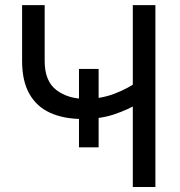

<svg xmlns="http://www.w3.org/2000/svg" viewBox="-20 -748 721 768"><path d="M311.5 -272Q235.8 -272 181.4 -296.4Q127 -320.8 97.7 -372.3Q68.4 -423.8 68.4 -503.9V-727.5H158.7V-503.9Q158.7 -423.8 205.1 -388.2Q251.5 -352.5 322.3 -352.5Q382.8 -352.5 437 -372.8Q491.2 -393.1 539.1 -427.7V-337.4Q492.2 -309.1 436.5 -290.5Q380.9 -272 311.5 -272ZM511.2 0V-727.5H601.6V0ZM295.9 -158.7V-472.2H374.5V-158.7Z"/></svg>

Font: Inter 24pt
Style: Regular
Weight: 400
Designer: Rasmus Andersson
Foundry: rsms
Version: Version 4.001;git-66647c0bb